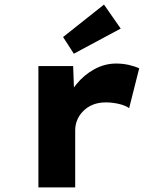

<svg xmlns="http://www.w3.org/2000/svg" viewBox="-20 -820 701 840"><path d="M148 0V-531H300L307 -343L266 -357Q280 -409 313.5 -450.5Q347 -492 392.5 -517Q438 -542 488 -542Q517 -542 543.5 -536Q570 -530 589 -521L545 -347Q528 -359 499.5 -365.5Q471 -372 443 -372Q411 -372 386.5 -362Q362 -352 344.5 -334.5Q327 -317 318 -295.5Q309 -274 309 -249V0ZM303 -585 256 -658 435 -800 508 -695Z"/></svg>

Font: Lexend Giga
Style: Bold
Weight: 700
Version: Version 1.007